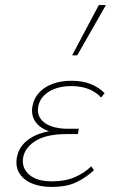

<svg xmlns="http://www.w3.org/2000/svg" viewBox="-20 -731 448 756"><path d="M182 5Q137 5 103 -10Q69 -25 54 -53Q39 -81 48 -118Q59 -165 109 -192.5Q159 -220 243 -220L241 -204Q195 -204 162 -218.5Q129 -233 115 -259Q101 -285 109 -319Q116 -348 136.5 -369Q157 -390 189 -401.5Q221 -413 262 -413Q306 -413 338.5 -399.5Q371 -386 392 -364L378 -347Q359 -368 330 -380Q301 -392 261 -392Q209 -392 174 -371Q139 -350 131 -314Q125 -285 139 -264.5Q153 -244 181.5 -234Q210 -224 246 -224H290L287 -203H243Q165 -203 123 -178Q81 -153 72 -115Q63 -73 93 -45Q123 -17 184 -17Q238 -17 276 -34Q314 -51 339 -76L350 -61Q323 -35 284 -15Q245 5 182 5ZM264 -513 369 -711H397L284 -513Z"/></svg>

Font: Ysabeau Infant Thin
Style: Italic
Weight: 250
Italic angle: -12°
Designer: Christian Thalmann (Catharsis Fonts)
Version: Version 2.001;gftools[0.9.30]; featfreeze: ss01,ss02,lnum